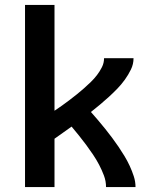

<svg xmlns="http://www.w3.org/2000/svg" viewBox="-20 -755 640 775"><path d="M81 0V-735H200V-308Q215 -318 230.5 -329Q246 -340 261 -351.5Q276 -363 290.5 -374.5Q305 -386 319 -398.5Q333 -411 346.5 -424Q360 -437 371.5 -452Q383 -467 391.5 -484Q400 -501 400 -520H519Q519 -496 508.5 -474.5Q498 -453 484 -433.5Q470 -414 453.5 -397Q437 -380 419.5 -364Q402 -348 384 -333Q366 -318 347 -303Q362 -286 376.5 -269Q391 -252 405 -234.5Q419 -217 432.5 -199Q446 -181 458.5 -162.5Q471 -144 482.5 -125Q494 -106 503.5 -85.5Q513 -65 520 -43.5Q527 -22 527 0H408Q408 -24 399.5 -46.5Q391 -69 380 -90Q369 -111 355.5 -131Q342 -151 328 -170Q314 -189 299 -207.5Q284 -226 269 -244Q252 -232 234.5 -219.5Q217 -207 200 -195V0Z"/></svg>

Font: Iosevka Book
Style: Bold
Weight: 700
Designer: Belleve Invis
Foundry: Belleve Invis
Version: Version 28.0.7; ttfautohint (v1.8.3)